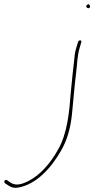

<svg xmlns="http://www.w3.org/2000/svg" viewBox="-24 -714 448 913"><path d="M-1 157 16 168C30 178 44 181 62 178C149 163 219 85 266 3C295 -47 311 -103 318 -169C325 -234 330 -306 338 -368C344 -414 342 -444 356 -491L363 -514V-515C363 -517 362 -522 359 -522C352 -522 350 -521 347 -514L340 -491C335 -475 331 -458 330 -439C324 -387 317 -325 312 -268C306 -188 297 -78 251 -1C218 59 168 119 109 148C84 160 54 172 27 155L8 142C7 141 7 141 3 142C-6 144 -4 153 -1 157ZM386 -686C385 -681 390 -675 396 -675C401 -675 403 -677 404 -682C405 -687 401 -694 396 -694C394 -694 387 -689 386 -686Z"/></svg>

Font: Stray Cat
Style: ExLtCnObl
Weight: 200
Version: Version 1.0